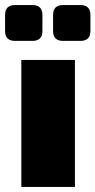

<svg xmlns="http://www.w3.org/2000/svg" viewBox="-37 -736 376 756"><path d="M22 -716H91Q130 -716 130 -677V-614Q130 -575 91 -575H22Q-17 -575 -17 -614V-677Q-17 -716 22 -716ZM211 -716H280Q319 -716 319 -677V-614Q319 -575 280 -575H211Q172 -575 172 -614V-677Q172 -716 211 -716ZM258 0H47V-500H258Z"/></svg>

Font: Exo 2.0 Black
Style: Regular
Weight: 900
Designer: Natanael Gama
Version: Version 1.001;PS 001.001;hotconv 1.0.70;makeotf.lib2.5.58329